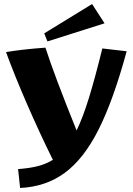

<svg xmlns="http://www.w3.org/2000/svg" viewBox="-20 -803 660 955"><path d="M610 -548Q544 -305 470.5 -159Q397 -13 302.5 56.5Q208 126 80 132L70 38Q126 34 167.5 23.5Q209 13 243 -8Q179 -137 115 -284Q51 -431 10 -544Q94 -558 206 -566Q250 -429 361 -154Q392 -218 422 -315Q452 -412 489 -562ZM200 -637 438 -783 500 -687 216 -597Z"/></svg>

Font: Otomanopee
Style: Regular
Weight: 400
Designer: Das Ende der Wildnis
Foundry: Gutenberg Labo
Version: Version 3.000